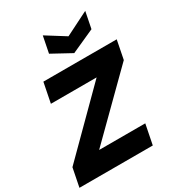

<svg xmlns="http://www.w3.org/2000/svg" viewBox="-234 -1090 1120 1222"><g transform="rotate(-30 326.0 -478.5)"><path d="M638 -563 216 -146H555L526 0H-13L14 -136L433 -554H97L126 -700H665ZM582 -957 558 -836 387 -759 246 -836 270 -957 409 -870Z"/></g></svg>

Font: Albert Sans Black
Style: Italic
Weight: 900
Italic angle: -11.25°
Designer: Andreas Rasmussen
Foundry: a.Foundry
Version: Version 1.025